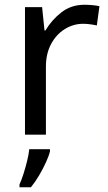

<svg xmlns="http://www.w3.org/2000/svg" viewBox="-20 -566 453 807"><path d="M335 -546Q350 -546 367.5 -544.5Q385 -543 398 -540L387 -459Q374 -462 358.5 -464Q343 -466 329 -466Q288 -466 252 -443.5Q216 -421 194.5 -380.5Q173 -340 173 -286V0H85V-536H157L167 -438H171Q197 -482 238 -514Q279 -546 335 -546ZM190 70Q186 88 173.5 115.5Q161 143 144.5 171Q128 199 110 221H62V209Q70 192 78.5 165.5Q87 139 94 110.5Q101 82 103 61H190Z"/></svg>

Font: Noto Sans Thai Looped
Style: Regular
Weight: 400
Designer: Sasikarn Vongin, Ben Mitchell
Foundry: The Fontpad Ltd
Version: Version 1.001; ttfautohint (v1.8.4.7-5d5b)